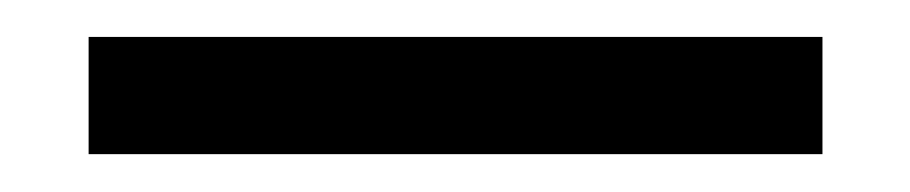

<svg xmlns="http://www.w3.org/2000/svg" viewBox="-20 20 493 104"><path d="M28 103.5V40H425.5V103.5Z"/></svg>

Font: Anek Odia
Style: Regular
Weight: 400
Designer: Yesha Goshar & Mahesh Sahu (Odia), Yesha Goshar (Latin)
Foundry: Ek Type
Version: Version 1.003